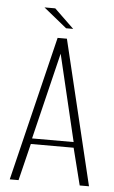

<svg xmlns="http://www.w3.org/2000/svg" viewBox="-52 -746 465 782"><g transform="rotate(5 180.5 -355.0)"><path d="M18 0 162 -591H200L342 0H304L266 -151H91L54 0ZM94 -174H264L180 -528ZM193 -633 98 -710H142L222 -633Z"/></g></svg>

Font: Alumni Sans ExtraLight
Style: Regular
Weight: 250
Version: Version 1.018